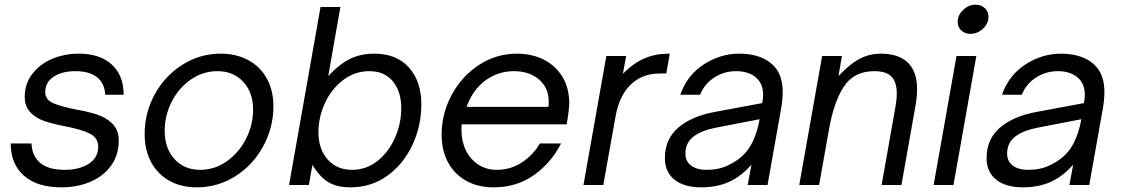

<svg xmlns="http://www.w3.org/2000/svg" viewBox="-20 -793 4803 823"><path d="M26 -178H115Q117 -125 152 -95Q187 -65 258 -65Q320 -65 360.5 -91Q401 -117 401 -164Q401 -202 365.5 -220Q330 -238 262 -251Q206 -262 170.5 -274Q135 -286 110.5 -311Q86 -336 86 -378Q86 -433 117.5 -475Q149 -517 202 -540Q255 -563 318 -563Q408 -563 459 -516.5Q510 -470 510 -387H431Q428 -438 394.5 -463Q361 -488 304 -488Q245 -488 209.5 -464Q174 -440 174 -399Q174 -366 206.5 -351.5Q239 -337 304 -324Q361 -314 399 -301Q437 -288 463 -261.5Q489 -235 489 -190Q489 -129 456.5 -83.5Q424 -38 368 -14Q312 10 243 10Q139 10 82.5 -40Q26 -90 26 -178Z M600 -218Q600 -310 643.5 -389Q687 -468 762 -515.5Q837 -563 926 -563Q994 -563 1045.5 -534.5Q1097 -506 1124.5 -455Q1152 -404 1152 -338Q1152 -247 1108.5 -166.5Q1065 -86 989.5 -38Q914 10 824 10Q756 10 705.5 -18.5Q655 -47 627.5 -98.5Q600 -150 600 -218ZM1065 -323Q1065 -396 1023 -442Q981 -488 912 -488Q850 -488 798 -452Q746 -416 716 -357Q686 -298 686 -232Q686 -157 728 -111Q770 -65 838 -65Q900 -65 952 -101.5Q1004 -138 1034.5 -198Q1065 -258 1065 -323Z M1319 -86 1304 0H1219L1354 -763H1439L1387 -467Q1438 -521 1483 -542Q1528 -563 1585 -563Q1679 -563 1732.5 -504Q1786 -445 1786 -346Q1786 -253 1747.5 -171Q1709 -89 1640 -39.5Q1571 10 1483 10Q1425 10 1388.5 -11.5Q1352 -33 1319 -86ZM1700 -329Q1700 -401 1664 -444.5Q1628 -488 1563 -488Q1501 -488 1451 -450Q1401 -412 1373 -351.5Q1345 -291 1345 -226Q1345 -154 1384.5 -109.5Q1424 -65 1489 -65Q1550 -65 1598 -103Q1646 -141 1673 -202.5Q1700 -264 1700 -329Z M1873 -215Q1873 -306 1916 -386Q1959 -466 2033 -514.5Q2107 -563 2196 -563Q2259 -563 2309.5 -538Q2360 -513 2390 -465Q2420 -417 2420 -349Q2419 -317 2409 -260H1959Q1958 -252 1958 -235Q1958 -188 1976.5 -149.5Q1995 -111 2029.5 -88Q2064 -65 2109 -65Q2169 -65 2217.5 -97Q2266 -129 2294 -178H2385Q2342 -94 2268 -42Q2194 10 2096 10Q2028 10 1977.5 -18.5Q1927 -47 1900 -98Q1873 -149 1873 -215ZM2331 -335Q2332 -342 2332 -358Q2332 -417 2290 -452.5Q2248 -488 2184 -488Q2129 -488 2083 -462.5Q2037 -437 2006 -389Q1991 -365 1980 -335Z M2481 0 2579 -553H2664L2650 -477Q2696 -523 2743 -543Q2790 -563 2847 -563H2851L2836 -478H2807Q2740 -478 2692 -438Q2635 -390 2618 -291L2566 0Z M2830 -115Q2830 -197 2887.5 -246Q2945 -295 3043 -313L3247 -351Q3251 -368 3251 -387Q3251 -425 3231 -450Q3199 -488 3135 -488Q3084 -488 3041.5 -460.5Q2999 -433 2981 -387H2896Q2925 -470 2996 -516.5Q3067 -563 3150 -563Q3199 -563 3238 -548.5Q3277 -534 3301 -506Q3335 -467 3335 -398Q3335 -366 3328 -326L3270 0H3185L3201 -87Q3162 -43 3122 -22Q3065 10 2985 10Q2912 10 2871 -23Q2830 -56 2830 -115ZM3100 -84Q3162 -113 3192.5 -161Q3223 -209 3236 -282L3050 -246Q2987 -234 2952.5 -207.5Q2918 -181 2918 -134Q2918 -102 2942 -83.5Q2966 -65 3009 -65Q3061 -65 3100 -84Z M3406 0 3504 -553H3589L3574 -467Q3624 -520 3666 -541.5Q3708 -563 3755 -563Q3832 -563 3871.5 -524.5Q3911 -486 3911 -412Q3911 -375 3903 -333L3844 0H3759L3818 -333Q3824 -366 3824 -392Q3824 -442 3801 -465Q3778 -488 3728 -488Q3641 -488 3597.5 -422.5Q3554 -357 3533 -236L3491 0Z M4067 0H3982L4080 -553H4165ZM4085 -699Q4085 -728 4108.5 -750.5Q4132 -773 4162 -773Q4186 -773 4201.5 -758Q4217 -743 4217 -721Q4217 -692 4193.5 -670Q4170 -648 4140 -648Q4116 -648 4100.5 -662.5Q4085 -677 4085 -699Z M4209 -115Q4209 -197 4266.5 -246Q4324 -295 4422 -313L4626 -351Q4630 -368 4630 -387Q4630 -425 4610 -450Q4578 -488 4514 -488Q4463 -488 4420.5 -460.5Q4378 -433 4360 -387H4275Q4304 -470 4375 -516.5Q4446 -563 4529 -563Q4578 -563 4617 -548.5Q4656 -534 4680 -506Q4714 -467 4714 -398Q4714 -366 4707 -326L4649 0H4564L4580 -87Q4541 -43 4501 -22Q4444 10 4364 10Q4291 10 4250 -23Q4209 -56 4209 -115ZM4479 -84Q4541 -113 4571.5 -161Q4602 -209 4615 -282L4429 -246Q4366 -234 4331.5 -207.5Q4297 -181 4297 -134Q4297 -102 4321 -83.5Q4345 -65 4388 -65Q4440 -65 4479 -84Z"/></svg>

Font: Open Sauce One
Style: Italic
Weight: 400
Italic angle: -10°
Designer: Alfredo Marco Pradil
Foundry: Creative Sauce Fz LLC
Version: Version 1.477